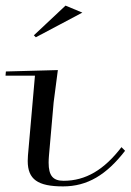

<svg xmlns="http://www.w3.org/2000/svg" viewBox="-21 -655 467 685"><path d="M185.4 -405 0 -400 -1.3 -385H103.7L78.7 -100C78.2 -93.3 77.9 -86.9 77.9 -80.8C77.9 -14.9 113.8 10 204.1 10C290.6 10 358.7 -31 425.2 -117L412.4 -130C350.3 -49 284.6 -10 205.9 -10C168.2 -10 152.5 -28 152.5 -74.8C152.5 -82.4 152.9 -90.8 153.7 -100L170.4 -290ZM99.8 -529 106.8 -522 272.8 -610 212.8 -635Z"/></svg>

Font: Galberik
Style: Regular
Weight: 400
Designer: Gluk
Foundry: Gluk
Version: Version 0.50